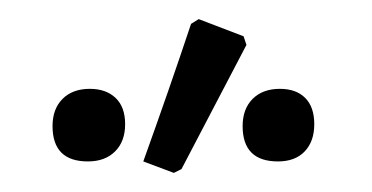

<svg xmlns="http://www.w3.org/2000/svg" viewBox="-20 -723 389 201"><path d="M130 -554Q157 -629 180 -698L188 -703L235 -685L238 -676L170 -546L162 -542ZM35 -591Q35 -609 45.5 -619.5Q56 -630 74 -630Q91 -630 101 -620.5Q111 -611 111 -593Q111 -575 100.5 -564.5Q90 -554 72 -554Q35 -554 35 -591ZM234 -591Q234 -609 244.5 -619.5Q255 -630 273 -630Q290 -630 299.5 -620.5Q309 -611 309 -593Q309 -575 299 -564.5Q289 -554 271 -554Q234 -554 234 -591Z"/></svg>

Font: Alegreya Sans
Style: Regular
Weight: 400
Designer: Juan Pablo del Peral
Foundry: Huerta Tipografica
Version: Version 2.008; ttfautohint (v1.6)